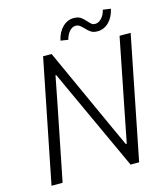

<svg xmlns="http://www.w3.org/2000/svg" viewBox="-127 -986 950 1086"><g transform="rotate(-15 347.5 -443.5)"><path d="M182.6 -719.7H232.4L455.6 -229L505.9 -119.6H511.7L547.9 -303.2L630.4 -719.7H695.3L552.2 0H502L226.6 -598.1H222.7L188 -420.4L104 0H39.1ZM404.8 -883.8Q430.2 -883.8 445.3 -873.8Q460.4 -863.8 476.1 -845.2Q487.8 -832 495.4 -826.2Q502.9 -820.3 514.2 -820.3Q536.1 -820.3 553.7 -839.8Q571.3 -859.4 576.7 -886.7L622.6 -880.4Q612.8 -833.5 584.2 -804.9Q555.7 -776.4 517.1 -776.4Q494.1 -776.4 479.7 -785.6Q465.3 -794.9 449.7 -812Q436.5 -825.7 427 -832.3Q417.5 -838.9 404.3 -838.9Q384.8 -838.9 368.2 -820.3Q351.6 -801.8 344.7 -772.9L300.3 -779.8Q310.5 -826.7 339.1 -855.2Q367.7 -883.8 404.8 -883.8Z"/></g></svg>

Font: Reddit Sans Fudge Light Italic
Style: Regular
Weight: 300
Italic angle: -11.25°
Designer: Stephen Hutchings
Version: Version 1.013